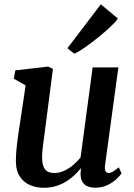

<svg xmlns="http://www.w3.org/2000/svg" viewBox="-20 -884 638 914"><path d="M188 10Q155.5 10 125.5 -1.8Q95.5 -13.5 75.8 -41.5Q56 -69.5 55.5 -118.5Q55.5 -136 57 -156.8Q58.5 -177.5 61.2 -200.8Q64 -224 67.5 -247.8Q71 -271.5 74.5 -293.5L102 -477.5L45.5 -509.5L53 -549L209.5 -567L232 -556L197.5 -289.5Q195 -268 192 -247Q189 -226 186.5 -206.2Q184 -186.5 182.2 -169Q180.5 -151.5 180.5 -137Q180.5 -107.5 187.2 -90.8Q194 -74 207.2 -67.2Q220.5 -60.5 239.5 -60.5Q263 -60.5 286 -71.2Q309 -82 329 -99Q349 -116 363.5 -134.5L421 -563H543.5L480 -97Q477.5 -78 482.5 -69.2Q487.5 -60.5 497 -60.5Q506.5 -60.5 516.8 -66.5Q527 -72.5 545.5 -87.5L558.5 -58.5Q554 -51 537.5 -34.5Q521 -18 494.5 -4.2Q468 9.5 434.5 9.5Q399.5 9.5 382.2 -6.2Q365 -22 364 -48.5Q363.5 -51 363.5 -54.5Q363.5 -58 363.8 -62.5Q364 -67 364.5 -71.8Q365 -76.5 365.5 -81L364 -82Q350 -65 332.8 -48.8Q315.5 -32.5 293.8 -19.2Q272 -6 245.8 2Q219.5 10 188 10ZM301 -654.5 460 -863.5 541 -796Q535.5 -786 518.2 -768.8Q501 -751.5 476.8 -730.5Q452.5 -709.5 426.2 -689.2Q400 -669 375.8 -652.5Q351.5 -636 334 -628Z"/></svg>

Font: Merriweather Light 18pt SemiBold
Style: Italic
Weight: 600
Italic angle: -7.8°
Version: Version 2.101